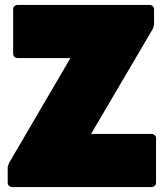

<svg xmlns="http://www.w3.org/2000/svg" viewBox="-20 -754 667 774"><path d="M29 0Q21 0 16 -5Q11 -10 11 -18V-76Q11 -86 17 -98L264 -520H51Q43 -520 38 -525Q33 -530 33 -538V-716Q33 -724 38 -729Q43 -734 51 -734H583Q591 -734 596 -729Q601 -724 601 -716V-658Q601 -648 595 -636L347 -214H591Q599 -214 604 -209Q609 -204 609 -196V-18Q609 -10 604 -5Q599 0 591 0Z"/></svg>

Font: LINE Seed Sans TH App Heavy
Style: Regular
Weight: 900
Designer: Dalton Maag Ltd | Thai characters by Cadson Demak Co.,Ltd.
Foundry: Dalton Maag Ltd
Version: Version 1.003